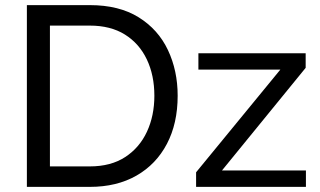

<svg xmlns="http://www.w3.org/2000/svg" viewBox="-20 -730 1249 750"><path d="M85 0V-710H331Q445 -710 521.5 -662.5Q598 -615 636 -534.5Q674 -454 674 -356Q674 -248 632 -168Q590 -88 513 -44Q436 0 331 0ZM583 -356Q583 -436 553.5 -498Q524 -560 468 -595Q412 -630 331 -630H175V-80H331Q413 -80 469 -116.5Q525 -153 554 -215.5Q583 -278 583 -356ZM746 -57 1075 -458H755V-522H1174V-465L847 -64H1175V0H746Z"/></svg>

Font: Raleway Thin Medium
Style: Regular
Weight: 500
Version: Version 4.026